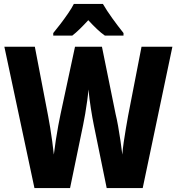

<svg xmlns="http://www.w3.org/2000/svg" viewBox="-20 -950 894 970"><path d="M851 -714 701 0H519L454 -318Q447 -352 439 -402.5Q431 -453 427 -498Q425 -473 420.5 -440.5Q416 -408 410.5 -375Q405 -342 400 -319L334 0H154L2 -714H156L223 -365Q228 -340 233.5 -305.5Q239 -271 244 -235Q249 -199 252 -169Q256 -203 262 -242Q268 -281 274.5 -316Q281 -351 286 -374L359 -714H495L564 -374Q570 -350 576.5 -314Q583 -278 588.5 -240Q594 -202 598 -169Q600 -197 605 -231.5Q610 -266 616 -301Q622 -336 627 -364L695 -714ZM500 -930Q519 -897 547.5 -857.5Q576 -818 604 -783V-770H510Q490 -784 469.5 -803.5Q449 -823 426 -848Q403 -823 382.5 -803Q362 -783 345 -770H249V-783Q265 -802 285.5 -829Q306 -856 324.5 -883Q343 -910 353 -930Z"/></svg>

Font: Noto Sans Devanagari Condensed ExtraBold
Style: Regular
Weight: 800
Width: 3
Designer: Jelle Bosma - Monotype Design Team
Foundry: Monotype Imaging Inc.
Version: Version 2.004; ttfautohint (v1.8.4.7-5d5b)